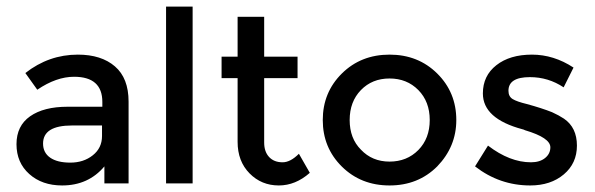

<svg xmlns="http://www.w3.org/2000/svg" viewBox="-20 -555 1799 581"><path d="M369.1 0H295.9V-51.5Q247.4 6.2 168 6.2Q107.2 6.2 68.6 -28.4Q29.9 -62.9 29.9 -118.6Q29.9 -174.2 71.1 -203.1Q112.4 -232 184.5 -232H289.7V-246.4Q289.7 -322.7 204.1 -322.7Q150.5 -322.7 92.8 -283.5L56.7 -334Q127.8 -389.7 215.5 -389.7Q286.6 -389.7 327.8 -354.1Q369.1 -318.6 369.1 -247.4ZM288.7 -175.3H197.9Q110.3 -175.3 110.3 -120.6Q110.3 -92.8 132 -77.8Q153.6 -62.9 192.8 -62.9Q233 -62.9 260.8 -85.1Q288.7 -107.2 288.7 -143.3Z M562.9 0H482.5V-535.1H562.9Z M779.4 -318.6V-123.7Q779.4 -95.9 794.3 -79.9Q809.3 -63.9 835.1 -63.9Q858.8 -63.9 884.5 -89.7L917.5 -32Q874.2 6.2 823.7 6.2Q771.1 6.2 735.1 -30.4Q699 -67 699 -125.8V-318.6H650.5V-383.5H699V-504.1H779.4V-383.5H880.4V-318.6Z M1158.8 -66Q1211.3 -66 1245.9 -101Q1280.4 -136.1 1280.4 -191.8Q1280.4 -247.4 1245.9 -282.5Q1211.3 -317.5 1158.8 -317.5Q1106.2 -317.5 1072.2 -282.5Q1038.1 -247.4 1038.1 -191.8Q1038.1 -136.1 1072.2 -102.1Q1106.2 -66 1158.8 -66ZM1158.8 6.2Q1072.2 6.2 1014.4 -51Q956.7 -108.2 956.7 -191.8Q956.7 -275.3 1014.4 -332.5Q1072.2 -389.7 1158.8 -389.7Q1245.4 -389.7 1303.1 -332.5Q1360.8 -275.3 1360.8 -191.8Q1360.8 -111.3 1303.1 -51.5Q1245.4 6.2 1158.8 6.2Z M1584.5 6.2Q1491.8 6.2 1417.5 -51.5L1456.7 -114.4Q1522.7 -63.9 1586.6 -63.9Q1613.4 -63.9 1629.4 -76.8Q1645.4 -89.7 1645.4 -109.3Q1645.4 -138.1 1569.1 -160.8Q1567 -161.9 1564.4 -162.9Q1561.9 -163.9 1560.8 -163.9Q1441.2 -195.9 1441.2 -272.2Q1441.2 -325.8 1482 -357.7Q1522.7 -389.7 1589.7 -389.7Q1655.7 -389.7 1715.5 -350.5L1685.6 -290.7Q1639.2 -321.6 1583.5 -321.6Q1518.6 -321.6 1518.6 -280.4Q1518.6 -262.9 1531.4 -255.2Q1544.3 -247.4 1574.2 -240.2Q1619.6 -227.8 1650.5 -215.5Q1671.1 -206.2 1686.6 -195.9Q1725.8 -169.1 1725.8 -114.4Q1725.8 -60.8 1686.1 -27.3Q1646.4 6.2 1584.5 6.2Z"/></svg>

Font: NATS
Style: Regular
Weight: 400
Designer: Purushoth Kumar Guthula
Foundry: Silicon Andhra, USA.
Version: Version 1.0.4; ttfautohint (v1.2.25-373a) -l 7 -r 28 -G 50 -